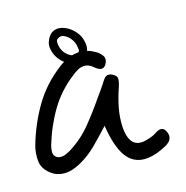

<svg xmlns="http://www.w3.org/2000/svg" viewBox="-92 -685 747 772"><g transform="rotate(-15 281.0 -299.0)"><path d="M6.8 -168.9Q31.2 -252.9 73.7 -324.2Q116.2 -395.5 185.5 -448.2Q207 -464.8 230 -474.1Q252.9 -483.4 277.3 -483.4Q293 -483.4 308.1 -479.5Q323.2 -475.6 339.8 -465.8Q355.5 -457 364.7 -442.9Q374 -428.7 363.3 -409.2Q355.5 -395.5 343.8 -395.5Q335.9 -395.5 328.1 -400.4Q320.3 -405.3 312.5 -412.1Q296.9 -424.8 280.3 -424.8Q265.6 -424.8 252.4 -417.5Q239.3 -410.2 228.5 -401.4Q166 -353.5 127.9 -289.1Q89.8 -224.6 67.4 -148.4Q64.5 -136.7 64.5 -123Q64.5 -109.4 75.2 -101.6Q82 -95.7 94.7 -95.7Q104.5 -95.7 113.8 -99.6Q123 -103.5 131.8 -108.4Q186.5 -141.6 225.6 -189.5Q264.6 -237.3 299.8 -289.1Q307.6 -299.8 315.9 -311.5Q324.2 -323.2 332 -335Q338.9 -346.7 346.2 -356Q353.5 -365.2 365.2 -365.2Q373 -365.2 379.9 -361.3Q398.4 -352.5 397.9 -337.9Q397.5 -323.2 391.6 -306.6Q377.9 -267.6 370.1 -228Q362.3 -188.5 364.3 -146.5Q370.1 -68.4 419.9 -68.4Q439.5 -68.4 470.7 -81.1Q480.5 -85.9 491.2 -92.8Q502 -99.6 511.7 -99.6Q524.4 -99.6 532.2 -82Q538.1 -69.3 536.1 -59.1Q534.2 -48.8 527.3 -41.5Q520.5 -34.2 510.7 -28.8Q501 -23.4 490.2 -18.6Q450.2 0 417 0Q368.2 0 338.9 -41.5Q309.6 -83 295.9 -170.9Q261.7 -133.8 230.5 -102.5Q199.2 -71.3 161.1 -49.8Q143.6 -40 126 -34.2Q108.4 -28.3 89.8 -28.3Q76.2 -28.3 62 -32.7Q47.9 -37.1 34.2 -47.9Q3.9 -71.3 1 -104.5Q-2 -137.7 6.8 -168.9ZM259.8 -478.5Q276.4 -483.4 274.9 -493.7Q273.4 -503.9 271.5 -514.6Q268.6 -525.4 262.2 -535.2Q255.9 -544.9 247.1 -552.2Q238.3 -559.6 229.5 -562.5Q220.7 -565.4 212.9 -562.5Q199.2 -557.6 198.7 -546.9Q198.2 -536.1 201.2 -525.4Q207 -502.9 225.6 -488.3Q244.1 -473.6 259.8 -478.5ZM204.1 -595.7Q217.8 -599.6 233.9 -595.2Q250 -590.8 264.6 -580.6Q279.3 -570.3 290.5 -555.2Q301.8 -540 305.7 -522.5Q313.5 -494.1 303.2 -473.6Q293 -453.1 269.5 -446.3Q253.9 -442.4 237.8 -446.3Q221.7 -450.2 207.5 -460Q193.4 -469.7 182.6 -484.4Q171.9 -499 167 -516.6Q159.2 -542 170.9 -565.9Q182.6 -589.8 204.1 -595.7Z"/></g></svg>

Font: Scriphy
Style: Regular
Weight: 400
Designer: Ala M. Lockhart
Foundry: Ala M. Lockhart
Version: Version 1.0 2021